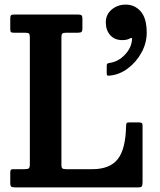

<svg xmlns="http://www.w3.org/2000/svg" viewBox="-20 -813 694 833"><path d="M88 -671H40.5Q30 -671 27.2 -674.2Q24.5 -677.5 24.5 -688.5V-732Q24.5 -743.5 27.8 -746.8Q31 -750 43 -750H315.5Q328.5 -750 333 -747Q337.5 -744 337.5 -731V-690Q337.5 -677.5 333.2 -674.2Q329 -671 317 -671H268Q255.5 -671 251 -667.8Q246.5 -664.5 246.5 -651.5V-98.5Q246.5 -85.5 250.8 -82.2Q255 -79 268.5 -79H380Q456.5 -79 490.8 -122.5Q525 -166 527 -265.5Q527.5 -275 529.2 -278.5Q531 -282 541 -282H579Q590 -282 594.2 -279.8Q598.5 -277.5 598.5 -267V-24Q598.5 -9.5 595.5 -4.8Q592.5 0 578 0H46Q33.5 0 29 -3.2Q24.5 -6.5 24.5 -20V-62.5Q24.5 -71.5 26.5 -75.2Q28.5 -79 37.5 -79H85Q100 -79 104.8 -82.5Q109.5 -86 109.5 -101V-650Q109.5 -663.5 105.8 -667.2Q102 -671 88 -671ZM439 -716Q439 -750 464.5 -771.5Q490 -793 525.5 -793Q564.5 -793 590.5 -763.5Q616.5 -734 616.5 -671Q616.5 -626.5 594.2 -585.5Q572 -544.5 535.5 -516.8Q499 -489 456.5 -485Q449 -484 446 -485.5Q443 -487 443 -495V-528Q443 -535 446.2 -537Q449.5 -539 455.5 -540Q492.5 -545 521.8 -575.5Q551 -606 553 -644Q553 -651.5 543 -646Q531.5 -639 510 -639Q477 -639 458 -660.8Q439 -682.5 439 -716Z"/></svg>

Font: Besley* Narrow Semi
Style: Regular
Weight: 600
Width: 4
Designer: Owen Earl
Foundry: indestructible type*
Version: Version 3.000; ttfautohint (v1.8.3)